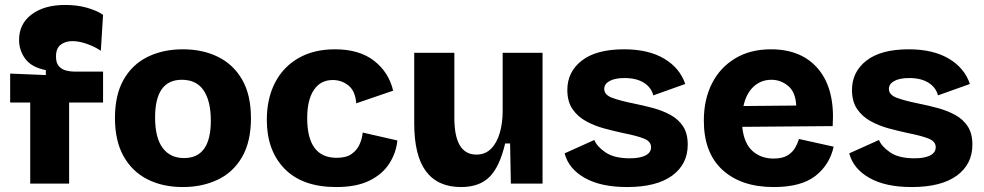

<svg xmlns="http://www.w3.org/2000/svg" viewBox="-20 -741 3972 775"><path d="M102 0V-327H21V-444L165 -438V-458Q108 -469 82.5 -503Q57 -537 57 -580Q57 -645 108 -683Q159 -721 243 -721Q292 -721 332 -709.5Q372 -698 396 -681L387 -536Q362 -553 330.5 -564Q299 -575 272 -575Q244 -575 225 -560.5Q206 -546 206 -513Q206 -487 217.5 -474Q229 -461 246 -456.5Q263 -452 279 -452H396V-327H259V0Z M718 14Q637 14 575.5 -17Q514 -48 479 -110Q444 -172 444 -265Q444 -358 479 -419.5Q514 -481 576 -511.5Q638 -542 718 -542Q799 -542 861 -511Q923 -480 958 -418.5Q993 -357 993 -264Q993 -169 957 -107Q921 -45 858.5 -15.5Q796 14 718 14ZM723 -103Q831 -103 831 -254Q831 -333 802 -376Q773 -419 714 -419Q606 -419 606 -267Q606 -185 636.5 -144Q667 -103 723 -103Z M1337 14Q1201 14 1129 -59.5Q1057 -133 1057 -257Q1057 -342 1089.5 -406Q1122 -470 1184 -506Q1246 -542 1332 -542Q1430 -542 1489.5 -496Q1549 -450 1567 -375L1418 -324Q1414 -374 1386.5 -396Q1359 -418 1323 -418Q1274 -418 1247 -378Q1220 -338 1220 -264Q1220 -104 1339 -104Q1378 -104 1400 -120Q1422 -136 1432 -159.5Q1442 -183 1444 -206L1584 -174Q1579 -124 1551.5 -81Q1524 -38 1471.5 -12Q1419 14 1337 14Z M1841 14Q1747 14 1699.5 -49.5Q1652 -113 1652 -243V-528H1814V-265Q1814 -117 1903 -117Q1939 -117 1962.5 -141Q1986 -165 1997.5 -205Q2009 -245 2009 -294V-528H2170V0H2042L2039 -162H2019Q1997 -68 1956 -27Q1915 14 1841 14Z M2511 14Q2405 14 2340 -23Q2275 -60 2259 -122L2379 -176Q2389 -150 2424 -126Q2459 -102 2522 -102Q2563 -102 2585.5 -113.5Q2608 -125 2608 -147Q2608 -170 2579.5 -181.5Q2551 -193 2495 -204Q2458 -212 2419 -222.5Q2380 -233 2346 -251.5Q2312 -270 2291 -300.5Q2270 -331 2270 -378Q2270 -451 2328.5 -496.5Q2387 -542 2499 -542Q2597 -542 2660.5 -504.5Q2724 -467 2746 -402L2617 -356Q2609 -388 2579 -407Q2549 -426 2501 -426Q2462 -426 2440.5 -414Q2419 -402 2419 -382Q2419 -358 2451.5 -346Q2484 -334 2539 -323Q2579 -315 2617.5 -304.5Q2656 -294 2687.5 -276.5Q2719 -259 2737.5 -230.5Q2756 -202 2756 -157Q2756 -78 2693 -32Q2630 14 2511 14Z M3103 14Q2972 14 2896.5 -55Q2821 -124 2821 -254Q2821 -339 2853.5 -403.5Q2886 -468 2947 -505Q3008 -542 3092 -542Q3217 -542 3284 -461Q3351 -380 3341 -232L2976 -229Q2983 -162 3017.5 -131.5Q3052 -101 3102 -101Q3138 -101 3158.5 -113.5Q3179 -126 3189.5 -144.5Q3200 -163 3205 -180L3345 -149Q3329 -76 3271.5 -31Q3214 14 3103 14ZM3094 -419Q3052 -419 3022 -391.5Q2992 -364 2981 -313L3194 -315Q3191 -370 3161 -394.5Q3131 -419 3094 -419Z M3660 14Q3554 14 3489 -23Q3424 -60 3408 -122L3528 -176Q3538 -150 3573 -126Q3608 -102 3671 -102Q3712 -102 3734.5 -113.5Q3757 -125 3757 -147Q3757 -170 3728.5 -181.5Q3700 -193 3644 -204Q3607 -212 3568 -222.5Q3529 -233 3495 -251.5Q3461 -270 3440 -300.5Q3419 -331 3419 -378Q3419 -451 3477.5 -496.5Q3536 -542 3648 -542Q3746 -542 3809.5 -504.5Q3873 -467 3895 -402L3766 -356Q3758 -388 3728 -407Q3698 -426 3650 -426Q3611 -426 3589.5 -414Q3568 -402 3568 -382Q3568 -358 3600.5 -346Q3633 -334 3688 -323Q3728 -315 3766.5 -304.5Q3805 -294 3836.5 -276.5Q3868 -259 3886.5 -230.5Q3905 -202 3905 -157Q3905 -78 3842 -32Q3779 14 3660 14Z"/></svg>

Font: Bricolage Grotesque 12pt ExtraBold
Style: Regular
Weight: 800
Designer: Mathieu Triay
Foundry: Atelier Triay
Version: Version 1.001; ttfautohint (v1.8.4.7-5d5b);gftools[0.9.33.de